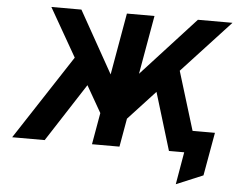

<svg xmlns="http://www.w3.org/2000/svg" viewBox="-57 -769 1244 1009"><g transform="rotate(5 564.5 -264.5)"><path d="M906 171 935.5 0H896L916 -116H1087.5L1047 112ZM549.5 -73 575.5 -295 946.5 -700H1129ZM28 0 356.5 -502.5 444.5 -378.5 199.5 0ZM532 -73 173.5 -700H332L559 -295ZM449 0 572 -700H717.5L594 0ZM855 0 740 -378.5 851 -502.5 1005 0Z"/></g></svg>

Font: Overpass ExtraBold
Style: Italic
Weight: 800
Italic angle: -10°
Designer: Delve Withrington, Dave Bailey, Thomas Jockin
Foundry: Delve Fonts LLC
Version: Version 4.000